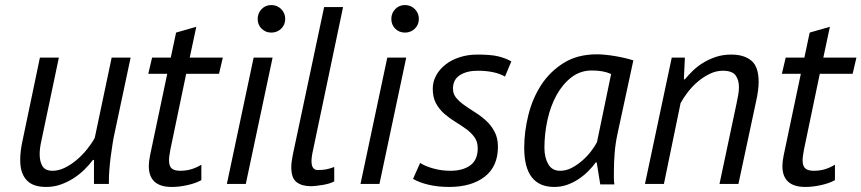

<svg xmlns="http://www.w3.org/2000/svg" viewBox="-20 -728 3410 760"><path d="M213 -500 143 -167Q137 -140 137 -117Q137 -89 148 -70.5Q159 -52 188 -52Q212 -52 236.5 -64Q261 -76 283.5 -95Q306 -114 324.5 -137Q343 -160 355 -182L422 -500H497L434 -203Q430 -186 426 -161.5Q422 -137 418.5 -110Q415 -83 413 -57.5Q411 -32 411 -13V0H352V-95H348Q333 -75 313.5 -56Q294 -37 270.5 -22Q247 -7 220 2.5Q193 12 163 12Q141 12 122.5 7Q104 2 90 -10.5Q76 -23 68 -43.5Q60 -64 60 -96Q60 -131 70 -175L138 -500Z M582 -500H656L677 -599L757 -622L731 -500H862L847 -436H717L654 -134Q652 -122 650.5 -112Q649 -102 649 -94Q649 -70 660 -61Q671 -52 693 -52Q717 -52 737 -58Q757 -64 777 -76V-15Q756 -3 723 4.5Q690 12 660 12Q569 12 569 -71Q569 -88 574 -113L642 -436H567Z M984 -500H1059L953 0H878ZM1000 -653Q1000 -676 1015.5 -692Q1031 -708 1054 -708Q1077 -708 1093 -692Q1109 -676 1109 -653Q1109 -630 1093 -614.5Q1077 -599 1054 -599Q1031 -599 1015.5 -614.5Q1000 -630 1000 -653Z M1216 -119Q1213 -102 1213 -91Q1213 -72 1219.5 -63.5Q1226 -55 1237 -55Q1257 -55 1270.5 -57.5Q1284 -60 1303 -67V-10Q1294 -5 1282 -1.5Q1270 2 1257.5 4Q1245 6 1232.5 7.5Q1220 9 1210 9Q1175 9 1154 -7Q1133 -23 1133 -66Q1133 -86 1139 -115L1263 -700H1338Z M1513 -500H1588L1482 0H1407ZM1529 -653Q1529 -676 1544.5 -692Q1560 -708 1583 -708Q1606 -708 1622 -692Q1638 -676 1638 -653Q1638 -630 1622 -614.5Q1606 -599 1583 -599Q1560 -599 1544.5 -614.5Q1529 -630 1529 -653Z M1871 -141Q1871 -167 1858 -185Q1845 -203 1825 -217.5Q1805 -232 1782 -246Q1759 -260 1739 -277.5Q1719 -295 1706 -318.5Q1693 -342 1693 -377Q1693 -405 1706.5 -429.5Q1720 -454 1743.5 -472.5Q1767 -491 1799.5 -501.5Q1832 -512 1870 -512Q1923 -512 1952 -505Q1981 -498 2004 -485L1979 -425Q1939 -448 1870 -448Q1828 -448 1800.5 -430.5Q1773 -413 1773 -377Q1773 -356 1786 -340.5Q1799 -325 1819 -311Q1839 -297 1862 -282.5Q1885 -268 1905 -249.5Q1925 -231 1938 -206Q1951 -181 1951 -147Q1951 -69 1898.5 -28.5Q1846 12 1758 12Q1713 12 1675.5 3Q1638 -6 1615 -20L1643 -83Q1663 -70 1695.5 -61Q1728 -52 1763 -52Q1812 -52 1841.5 -73.5Q1871 -95 1871 -141Z M2424 -197Q2416 -160 2413 -122Q2410 -84 2410 -51Q2410 -36 2410 -22.5Q2410 -9 2412 2H2356L2342 -85H2338Q2326 -68 2308.5 -50.5Q2291 -33 2270 -19Q2249 -5 2225 3.5Q2201 12 2174 12Q2055 12 2055 -143Q2055 -207 2071.5 -273Q2088 -339 2122.5 -392Q2157 -445 2211.5 -479Q2266 -513 2343 -513Q2371 -513 2411.5 -506.5Q2452 -500 2487 -489ZM2197 -52Q2221 -52 2243 -63.5Q2265 -75 2284.5 -92Q2304 -109 2319 -128.5Q2334 -148 2343 -165L2399 -435Q2369 -449 2323 -449Q2277 -449 2242 -422Q2207 -395 2183 -351.5Q2159 -308 2147 -253Q2135 -198 2135 -143Q2135 -105 2150 -78.5Q2165 -52 2197 -52Z M2828 0 2895 -316Q2899 -334 2902 -351.5Q2905 -369 2905 -383Q2905 -412 2891.5 -430Q2878 -448 2841 -448Q2815 -448 2790 -436Q2765 -424 2743 -405.5Q2721 -387 2703.5 -364.5Q2686 -342 2674 -320L2608 0H2533L2639 -500H2691L2687 -414H2691Q2704 -430 2722 -447.5Q2740 -465 2762.5 -479Q2785 -493 2813 -502.5Q2841 -512 2875 -512Q2925 -512 2954 -488Q2983 -464 2983 -404Q2983 -374 2974 -332L2903 0Z M3090 -500H3164L3185 -599L3265 -622L3239 -500H3370L3355 -436H3225L3162 -134Q3160 -122 3158.5 -112Q3157 -102 3157 -94Q3157 -70 3168 -61Q3179 -52 3201 -52Q3225 -52 3245 -58Q3265 -64 3285 -76V-15Q3264 -3 3231 4.5Q3198 12 3168 12Q3077 12 3077 -71Q3077 -88 3082 -113L3150 -436H3075Z"/></svg>

Font: PT Sans
Style: Italic
Weight: 400
Italic angle: -12°
Designer: A.Korolkova, O.Umpeleva, V.Yefimov
Foundry: ParaType Ltd
Version: Version 2.003W OFL